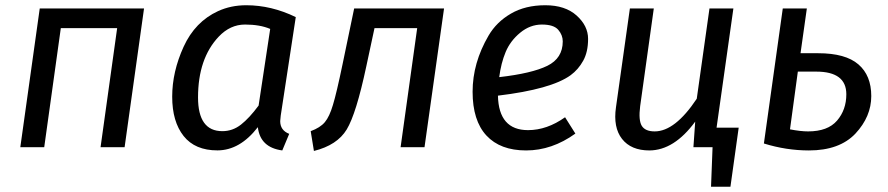

<svg xmlns="http://www.w3.org/2000/svg" viewBox="-20 -559 3371 729"><path d="M424.8 -452.1H210.9L147.9 0H57.1L130.9 -526.9H526.9L453.1 0H361.8Z M810.5 -419.9Q731.9 -336.9 731.9 -189Q731.9 -61 824.2 -61Q863.3 -61 895 -85.9Q926.8 -110.8 961.9 -158.2L1005.9 -449.2Q966.8 -465.8 910.4 -465.8Q854 -465.8 810.5 -419.9ZM915 -539.1Q1010.3 -539.1 1103 -494.1L1045.9 -120.1Q1043.9 -104 1043.9 -99.1Q1043.9 -64 1078.1 -50.8L1051.8 12.2Q967.8 1 959 -76.2Q891.1 11.7 805.9 12Q720.7 12.2 677.2 -42.5Q633.8 -97.2 633.8 -191.9Q633.8 -286.6 677.2 -381.6Q720.7 -476.6 807.6 -516.6Q856.4 -539.1 915 -539.1Z M1591.8 0H1501L1564 -452.1H1401.9L1370.6 -306.2Q1332.5 -127 1296.4 -67.4Q1260.3 -7.8 1171.9 14.2L1159.7 -61Q1195.8 -74.2 1213.4 -95.2Q1231 -116.2 1244.1 -160.6Q1257.8 -205.1 1280.8 -315.9L1324.7 -526.9H1666Z M2116.7 -401.9Q2116.7 -425.8 2099.6 -445.8Q2082.5 -465.8 2037.6 -465.8Q1992.7 -465.8 1955.1 -434.8Q1917.5 -403.8 1899.9 -361.6Q1882.3 -319.3 1875.5 -266.1Q1999.5 -280.3 2058.1 -309.1Q2116.7 -337.9 2116.7 -401.9ZM2146.5 -273.4Q2073.2 -220.2 1870.6 -195.8Q1873.5 -64.9 1984.9 -64.9Q2056.6 -64.9 2125.5 -113.8L2164.6 -51.8Q2075.7 12.2 1977.5 12.2Q1879.4 12.2 1826.9 -44.4Q1774.4 -101.1 1774.4 -210.7Q1774.4 -320.3 1835 -423.8Q1865.2 -475.6 1919.9 -507.3Q1974.6 -539.1 2050.3 -539.1Q2126 -539.1 2169.4 -500Q2212.9 -460.9 2212.9 -411.4Q2212.9 -361.8 2194.3 -328.4Q2175.8 -294.9 2146.5 -273.4Z M2465.8 -60.1Q2543 -60.1 2625.5 -184.1L2673.8 -526.9H2764.6L2700.7 -74.2H2784.7L2753.4 149.9H2679.7L2685.5 0H2612.8L2619.6 -97.2Q2539.6 11.7 2445.8 12.2Q2376 12.2 2341.8 -31.5Q2307.6 -75.2 2318.8 -151.9L2371.6 -526.9H2462.4L2410.6 -155.8Q2403.8 -102.5 2416.7 -81.3Q2429.7 -60.1 2465.8 -60.1Z M3048.3 -60.1Q3123 -60.1 3158.2 -101.1Q3193.4 -142.1 3193.4 -201.2Q3193.4 -287.1 3079.1 -287.1H3009.3L2979.5 -67.9Q3019.5 -60.1 3048.3 -60.1ZM3086.4 -356.9Q3190.4 -356.9 3239.3 -314.5Q3288.1 -272.5 3288.1 -194.3Q3288.1 -116.2 3228 -51.8Q3167.5 12.2 3051.3 12.2Q2965.3 12.2 2880.4 -14.2L2952.1 -526.9H3043.5L3019.5 -356.9Z"/></svg>

Font: FiraSans-Italic
Style: Italic
Weight: 400
Italic angle: -8°
Designer: Carrois Corporate & Edenspiekermann AG
Foundry: Carrois Corporate GbR & Edenspiekermann AG
Version: Version 3.106;PS 003.106;hotconv 1.0.70;makeotf.lib2.5.58329